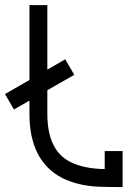

<svg xmlns="http://www.w3.org/2000/svg" viewBox="-80 -741 520 760"><path d="M213.9 -444.8 107.4 -383.8V-290Q107.4 -145 199.2 -99.6Q252.9 -72.8 334.5 -71.8V-143.1H405.3V-0.5Q343.3 -0.5 309.1 -2Q228 -5.9 167 -36.1Q36.6 -103.5 36.6 -290V-342.8L-24.9 -307.6L-60.1 -368.7L36.6 -424.3V-720.7H107.4V-465.3L178.2 -506.3Z"/></svg>

Font: Greenwashing Machine
Style: Regular
Weight: 400
Designer: Tup Wanders
Foundry: Free font, DO NOT SELL
Version: Version 1.00;August 10, 2023;FontCreator 11.5.0.2430 64-bit